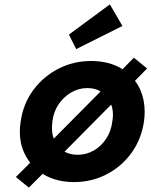

<svg xmlns="http://www.w3.org/2000/svg" viewBox="-20 -817 688 872"><path d="M111 35 52 -13 117 -78Q101 -99 90 -123Q70 -166 70 -219Q70 -241 74 -265Q85 -345 130.5 -407Q176 -469 244.5 -504.5Q313 -540 394 -540Q474 -540 533 -505Q534 -503 536 -502L588 -555L648 -506L593 -450Q608 -431 618 -407Q637 -363 637 -310Q637 -288 634 -265Q622 -185 577.5 -123Q533 -61 464.5 -25.5Q396 10 316 10Q235 10 176 -26Q175 -26 173 -27ZM437 -402Q411 -417 377 -417Q337 -417 303 -397Q269 -377 246 -343Q223 -309 218 -265Q216 -250 216 -236Q216 -210 224 -188Q224 -187 224 -187ZM333 -114Q372 -114 406 -133.5Q440 -153 462.5 -187.5Q485 -222 490 -265Q493 -281 493 -295Q493 -321 485 -342L273 -128Q299 -114 333 -114ZM326 -594 293 -660 479 -797 536 -699Z"/></svg>

Font: Lexend SemBd
Style: Italic
Weight: 600
Italic angle: -8.13011°
Designer: Bonnie Shaver-Troup, Thomas Jockin
Foundry: Lexend
Version: Version 1.007